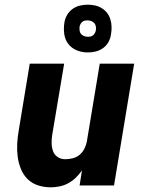

<svg xmlns="http://www.w3.org/2000/svg" viewBox="-20 -792 640 820"><path d="M197 8Q168 8 142 -0.5Q116 -9 97.5 -27.5Q79 -46 69 -71Q59 -96 55.5 -123Q52 -150 53.5 -178.5Q55 -207 60 -235L107 -520H254L203 -216Q200 -198 200.5 -180Q201 -162 206.5 -146.5Q212 -131 226 -121.5Q240 -112 258 -112Q274 -112 290.5 -116Q307 -120 320 -131Q333 -142 340.5 -157Q348 -172 351 -188L406 -520H553L467 0H320L330 -64Q318 -47 303.5 -33Q289 -19 271.5 -9.5Q254 0 234.5 4Q215 8 197 8ZM355 -568Q330 -568 308 -577Q286 -586 272 -604Q258 -622 254.5 -646Q251 -670 255 -695Q257 -711 266 -727Q275 -743 289.5 -753.5Q304 -764 321 -768Q338 -772 355 -772Q371 -772 386.5 -768.5Q402 -765 415.5 -756.5Q429 -748 438 -736Q447 -724 451.5 -709Q456 -694 456.5 -678Q457 -662 454 -645Q452 -629 443.5 -613Q435 -597 420 -586.5Q405 -576 388.5 -572Q372 -568 355 -568ZM355 -635Q361 -635 366.5 -636Q372 -637 377 -641Q382 -645 385 -650.5Q388 -656 389 -661Q391 -670 389.5 -678.5Q388 -687 383 -693Q378 -699 370 -702Q362 -705 354 -705Q348 -705 342.5 -704Q337 -703 332 -699Q327 -695 324 -689.5Q321 -684 320 -679Q319 -670 320 -661.5Q321 -653 326 -647Q331 -641 339 -638Q347 -635 355 -635Z"/></svg>

Font: Iosevka Aile Heavy
Style: Italic
Weight: 900
Italic angle: -9°
Designer: Belleve Invis
Foundry: Belleve Invis
Version: Version 31.1.0; ttfautohint (v1.8.4)